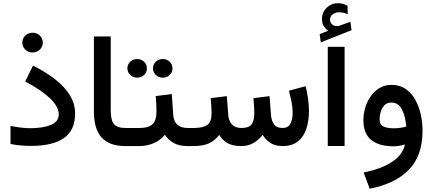

<svg xmlns="http://www.w3.org/2000/svg" viewBox="-20 -903 2677 1187"><path d="M118.2 -639.6Q118.2 -665.5 136.5 -683.1Q154.8 -700.7 181.6 -700.7Q208 -700.7 226.3 -683.1Q244.6 -665.5 244.6 -639.6Q244.6 -614.3 226.3 -596.4Q208 -578.6 181.6 -578.6Q154.8 -578.6 136.5 -596.4Q118.2 -614.3 118.2 -639.6ZM164.6 -110.4Q244.6 -110.4 293.9 -130.4Q343.3 -150.4 343.3 -196.8Q343.3 -243.2 288.8 -295.4Q234.4 -347.7 135.7 -398.9L184.1 -497.6Q261.2 -459 319.8 -413.6Q378.4 -368.2 411.4 -315.2Q444.3 -262.2 444.3 -200.2Q444.3 -97.2 374.8 -49.1Q305.2 -1 171.9 -1Q136.7 -1 105.2 -3.9Q73.7 -6.8 44.9 -13.2V-124.5Q76.7 -118.2 107.9 -114.3Q139.2 -110.4 164.6 -110.4Z M560.5 -677.7H664.6V-219.7Q664.6 -158.7 685.3 -135.3Q706.1 -111.8 755.9 -111.8H768.1V0H755.9Q655.8 0 608.2 -52.7Q560.5 -105.5 560.5 -214.8Z M925.8 -480.5Q925.8 -504.9 943.4 -521.5Q960.9 -538.1 986.3 -538.1Q1011.2 -538.1 1028.8 -521.5Q1046.4 -504.9 1046.4 -480.5Q1046.4 -456.1 1028.8 -439.5Q1011.2 -422.9 986.3 -422.9Q960.9 -422.9 943.4 -439.7Q925.8 -456.5 925.8 -480.5ZM767.6 -480.5Q767.6 -504.9 785.2 -521.5Q802.7 -538.1 828.1 -538.1Q853 -538.1 870.6 -521.5Q888.2 -504.9 888.2 -480.5Q888.2 -456.1 870.6 -439.5Q853 -422.9 828.1 -422.9Q802.7 -422.9 785.2 -439.7Q767.6 -456.5 767.6 -480.5ZM748.5 -111.8H841.3Q899.4 -111.8 923.3 -135.5Q947.3 -159.2 947.3 -212.9Q947.3 -238.8 946 -262.5Q944.8 -286.1 942.9 -309.1L1042 -321.3L1050.8 -195.8Q1055.7 -111.8 1140.6 -111.8H1150.9V0H1139.6Q1087.9 0 1054.2 -18.6Q1020.5 -37.1 999.5 -69.8Q971.7 -35.2 929.7 -17.6Q887.7 0 841.3 0H748.5Z M1471.7 0Q1418.5 0 1386.7 -18.1Q1355 -36.1 1335.4 -68.8Q1310.5 -36.1 1274.4 -18.1Q1238.3 0 1176.3 0H1131.3V-111.8H1177.2Q1235.8 -111.8 1262 -130.6Q1288.1 -149.4 1288.1 -206.1Q1288.1 -218.3 1286.6 -242.7Q1285.2 -267.1 1282.7 -296.4L1382.3 -308.6L1391.1 -193.4Q1393.6 -156.2 1413.6 -134Q1433.6 -111.8 1472.7 -111.8Q1519.5 -111.8 1535.9 -134.8Q1552.2 -157.7 1552.2 -206.1Q1552.2 -217.8 1550.8 -242.4Q1549.3 -267.1 1546.9 -296.4L1646.5 -308.6L1655.3 -193.4Q1657.7 -158.2 1673.6 -135Q1689.5 -111.8 1726.6 -111.8Q1762.2 -111.8 1775.6 -138.9Q1789.1 -166 1789.1 -203.1Q1789.1 -242.2 1780.5 -282.2Q1772 -322.3 1766.6 -342.3L1869.1 -370.1Q1878.4 -334.5 1884.3 -294.7Q1890.1 -254.9 1890.1 -215.8Q1890.1 -159.7 1875 -110.4Q1859.9 -61 1824.2 -30.8Q1788.6 -0.5 1727.5 0Q1681.6 0 1652.3 -18.8Q1623 -37.6 1604 -69.3Q1577.6 -35.6 1544.9 -17.8Q1512.2 0 1471.7 0Z M2008.3 -712.4Q1991.7 -725.6 1981.2 -741.7Q1970.7 -757.8 1970.7 -785.6Q1970.7 -828.1 2000.2 -855.7Q2029.8 -883.3 2067.9 -883.3Q2086.4 -883.3 2100.6 -879.2Q2114.7 -875 2128.9 -866.7L2129.4 -814.5Q2114.3 -822.3 2100.8 -824.7Q2087.4 -827.1 2074.7 -827.1Q2054.7 -827.1 2037.4 -814.9Q2020 -802.7 2020 -779.3Q2020.5 -765.1 2033.9 -752Q2047.4 -738.8 2074.2 -742.7Q2075.2 -742.7 2076.4 -743.2Q2077.6 -743.7 2078.6 -744.1L2146 -768.1L2153.3 -716.3L1963.4 -641.1L1956.1 -691.9ZM2110.4 -613.8V-0.5H2006.3V-613.8Z M2592.3 -94.2Q2592.3 60.1 2507.3 146.7Q2422.4 233.4 2265.6 263.7L2228 163.1Q2335 142.6 2402.1 98.9Q2469.2 55.2 2483.9 -9.8Q2467.8 -4.9 2448.5 -1.7Q2429.2 1.5 2413.6 1.5Q2323.7 1.5 2275.1 -37.6Q2226.6 -76.7 2226.6 -160.6Q2226.6 -198.2 2237.8 -236.6Q2249 -274.9 2271.2 -306.9Q2293.5 -338.9 2325.9 -358.6Q2358.4 -378.4 2400.4 -378.4Q2449.7 -378.4 2485.8 -354.5Q2522 -330.6 2545.4 -289.8Q2568.8 -249 2580.6 -198.5Q2592.3 -147.9 2592.3 -94.2ZM2414.1 -109.9Q2435.1 -109.9 2455.1 -112.8Q2475.1 -115.7 2491.7 -120.6Q2486.8 -183.1 2465.1 -226.1Q2443.4 -269 2399.4 -269Q2371.1 -269 2355.2 -251Q2339.4 -232.9 2333 -208.5Q2326.7 -184.1 2326.7 -165Q2326.7 -133.3 2349.6 -121.6Q2372.6 -109.9 2414.1 -109.9Z"/></svg>

Font: Vazirmatn RD Medium
Style: Regular
Weight: 500
Designer: Saber Rastikerdar
Foundry: Saber Rastikerdar
Version: Version 33.003